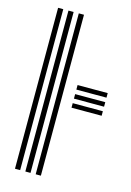

<svg xmlns="http://www.w3.org/2000/svg" viewBox="-121 -861 629 922"><g transform="rotate(15 193.0 -400.0)"><path d="M152.5 0V-800H178.3V0ZM49.6 0V-800H75.3V0ZM101.1 0V-800H126.8V0ZM235.9 -353.4V-375.9H385.7V-353.4ZM235.9 -443.4V-466H385.7V-443.4ZM235.9 -398.4V-420.9H385.7V-398.4Z"/></g></svg>

Font: Big Shoulders Inline Text SC Thin
Style: Regular
Weight: 100
Designer: Patric King
Foundry: XO Type Co
Version: Version 2.002